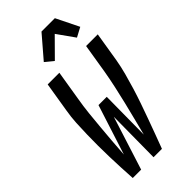

<svg xmlns="http://www.w3.org/2000/svg" viewBox="-298 -1047 1117 1117"><g transform="rotate(-45 260.5 -489.0)"><path d="M143 0H74Q71 -45 69 -91Q67 -137 65.5 -182.5Q64 -228 64 -274Q64 -320 65 -366Q66 -412 68.5 -458.5Q71 -505 79 -551L109 -735H205L175 -551Q166 -499 160.5 -446.5Q155 -394 150.5 -342Q146 -290 141.5 -237.5Q137 -185 134 -133L233 -441H301L298 -133Q311 -185 324.5 -237.5Q338 -290 350.5 -342Q363 -394 374.5 -446.5Q386 -499 395 -551L425 -735H521L491 -551Q483 -505 470.5 -458.5Q458 -412 444 -366Q430 -320 414 -274Q398 -228 381.5 -182.5Q365 -137 348 -91Q331 -45 314 0H245L248 -330ZM235 -802 185 -843 301 -978H411L480 -838L422 -807L346 -914Z"/></g></svg>

Font: Iosevka Term Curly Semibold
Style: Italic
Weight: 600
Italic angle: -9°
Designer: Belleve Invis
Foundry: Belleve Invis
Version: Version 32.3.0